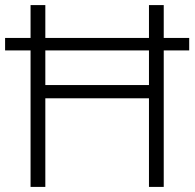

<svg xmlns="http://www.w3.org/2000/svg" viewBox="-20 -734 764 754"><path d="M100 0H158V-348H565V0H623V-536H723V-585H623V-714H565V-585H158V-714H100V-585H0V-536H100ZM158 -400V-536H565V-400Z"/></svg>

Font: Noto Sans Kannada Light
Style: Regular
Weight: 300
Designer: Jelle Bosma - Monotype Design Team
Foundry: Monotype Imaging Inc.
Version: Version 2.005